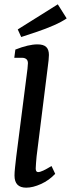

<svg xmlns="http://www.w3.org/2000/svg" viewBox="-20 -860 328 887"><path d="M101 7Q47 7 47 -49Q47 -64 49.5 -86.5Q52 -109 55 -136L103 -511Q105 -525 107 -542.5Q109 -560 109 -568Q109 -581 101.5 -587Q94 -593 82 -593H46L51 -631Q112 -655 153 -655Q181 -655 193.5 -643Q206 -631 206 -606Q206 -596 204.5 -582Q203 -568 201 -553L149 -137Q148 -123 146.5 -107.5Q145 -92 145 -82Q145 -65 156 -65Q165 -65 180 -72Q195 -79 218 -93L235 -57Q207 -27 169.5 -10Q132 7 101 7ZM78 -689 62 -724 247 -840 288 -775Q265 -759 228.5 -743Q192 -727 152 -713.5Q112 -700 78 -689Z"/></svg>

Font: Rasa Medium
Style: Italic
Weight: 500
Italic angle: -7.10001°
Designer: Anna Giedrys (Yrsa+Rasa design), David Brezina (Yrsa art-direction, Rasa art-direction, design)
Foundry: Rosetta Type Foundry
Version: Version 2.004